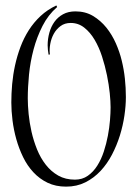

<svg xmlns="http://www.w3.org/2000/svg" viewBox="-20 -674 509 712"><path d="M446.8 -314Q446.8 -282.2 441.4 -245.4Q436 -208.5 424.6 -171.6Q413.1 -134.8 395.3 -100.6Q377.4 -66.4 352.8 -40Q328.1 -13.7 296.4 2.2Q264.6 18.1 225.1 18.1Q186.5 18.1 156.5 3.7Q126.5 -10.7 103.8 -35.2Q81.1 -59.6 65.7 -91.3Q50.3 -123 40.5 -157.7Q30.8 -192.4 26.4 -227.5Q22 -262.7 22 -293.9Q22 -327.1 25.1 -362.3Q28.3 -397.5 35.9 -432.1Q43.5 -466.8 55.9 -500Q68.4 -533.2 86.9 -562.3Q105.5 -591.3 130.6 -614.7Q155.8 -638.2 189 -653.8L191.9 -647.9Q158.7 -619.1 137.7 -577.9Q116.7 -536.6 104.5 -490.7Q92.3 -444.8 87.6 -397.5Q83 -350.1 83 -309.1Q83 -283.2 86.2 -251Q89.4 -218.8 96.9 -185.3Q104.5 -151.9 117.4 -119.9Q130.4 -87.9 149.9 -63Q169.4 -38.1 196 -22.9Q222.7 -7.8 257.8 -7.8Q285.2 -7.8 305.7 -22.2Q326.2 -36.6 340.8 -59.8Q355.5 -83 365 -112.1Q374.5 -141.1 380.1 -170.9Q385.7 -200.7 387.9 -228.3Q390.1 -255.9 390.1 -275.9Q390.1 -297.4 387 -328.6Q383.8 -359.9 376.7 -394.8Q369.6 -429.7 358.4 -464.4Q347.2 -499 330.8 -526.6Q314.5 -554.2 292.5 -571.5Q270.5 -588.9 242.2 -588.9Q220.2 -588.9 204.6 -577.4Q189 -565.9 179.4 -548.6Q169.9 -531.2 166.3 -510.7Q162.6 -490.2 165 -472.2L160.2 -471.2Q158.7 -480 157.7 -488.5Q156.7 -497.1 156.7 -505.9Q156.7 -530.3 163.1 -553Q169.4 -575.7 182.1 -593.3Q194.8 -610.8 214.1 -621.3Q233.4 -631.8 259.8 -631.8Q296.4 -631.8 324.7 -615Q353 -598.1 374.3 -571.8Q395.5 -545.4 409.7 -513.2Q423.8 -481 431.2 -450.2Q439.5 -416.5 443.1 -382.6Q446.8 -348.6 446.8 -314Z"/></svg>

Font: Montez
Style: Regular
Weight: 400
Designer: Astigmatic (AOETI)
Foundry: Astigmatic (AOETI)
Version: Version 1.001